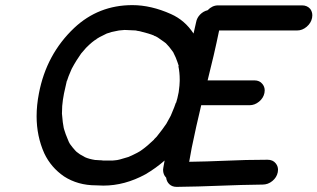

<svg xmlns="http://www.w3.org/2000/svg" viewBox="-20 -718 1240 750"><path d="M421 -91 431 -92Q441 -92 482 -105Q523 -123 535 -133Q556 -148 582 -173V-174L592 -184Q616 -214 630 -235L647 -266Q664 -306 666 -314Q666 -316 668 -317Q673 -332 678 -358Q682 -387 682 -402V-408Q682 -434 677 -459L678 -461L673 -476Q667 -494 658 -511H657L658 -512L653 -519Q641 -536 628 -549L620 -555Q592 -576 583 -578H582V-579Q563 -587 526 -596Q512 -598 511 -599L467 -601L445 -599L435 -597Q416 -594 397 -587L395 -586Q382 -580 369 -573L359 -567Q358 -567 357 -565Q342 -557 317 -532L316 -531Q313 -528 310 -524L297 -509L279 -482Q269 -466 260 -449Q245 -415 242 -403L241 -402L230 -353Q225 -328 223 -304L222 -274Q225 -236 229 -218L231 -211Q236 -194 243 -178L250 -161H251V-160L253 -156Q263 -142 274 -130L279 -125Q292 -114 307 -107L312 -104Q327 -97 352 -93H355Q362 -92 370 -92Q378 -92 382 -91ZM623 -91Q589 -61 548 -37Q467 7 384 7L355 6Q284 6 230 -29Q179 -64 153 -119Q123 -186 123 -264Q123 -307 132 -353Q161 -506 270 -609Q365 -698 497 -698Q570 -698 648 -663Q702 -639 736 -587L746 -631Q749 -648 761.5 -661Q774 -674 791 -678Q809 -697 832 -697H1160Q1180 -697 1192 -683Q1200 -672 1200 -658Q1200 -653 1199 -648Q1195 -628 1178 -613.5Q1161 -599 1141 -599H836Q816 -502 791 -404H974Q994 -404 1005 -390Q1014 -379 1014 -365Q1014 -360 1013 -355Q1009 -335 992 -321Q975 -307 955 -307H766Q746 -224 729 -141L719 -86Q788 -87 856 -90Q941 -94 1025 -94Q1046 -94 1057 -80Q1066 -69 1066 -55Q1066 -50 1065 -45Q1061 -25 1044 -11Q1027 3 1006 3Q922 4 838 7.5Q754 11 670 12Q653 12 642 2Q631 -8 629 -24Q617 -36 617 -55L618 -63Z"/></svg>

Font: Bad Comic
Style: Italic
Weight: 400
Italic angle: -11°
Designer: GGBotNet
Foundry: GGBotNet
Version: 0.95